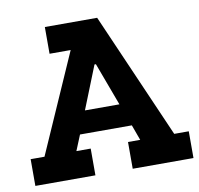

<svg xmlns="http://www.w3.org/2000/svg" viewBox="-74 -728 836 806"><g transform="rotate(-10 343.5 -325.0)"><path d="M687 0V-114H625L391 -650H168V-536H258L72 -114H13V0H269V-114H208L235 -180H456L480 -114H428V0ZM420 -276H273L346 -459H352Z"/></g></svg>

Font: Zilla Slab Bold
Style: Regular
Weight: 700
Designer: Typotheque.com
Foundry: Typotheque type foundry
Version: Version 1.3; 2018